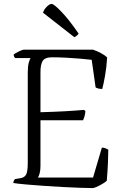

<svg xmlns="http://www.w3.org/2000/svg" viewBox="-20 -962 623 982"><path d="M455 0Q431 0 390 -1.5Q349 -3 300.5 -5.5Q252 -8 203.5 -11.5Q155 -15 114 -18.5Q73 -22 48 -26Q48 -32 51 -37.5Q54 -43 56 -46L81 -50Q104 -53 113 -68Q122 -83 122 -129V-591Q122 -622 127 -641Q132 -660 137 -665H58Q55 -668 52.5 -671.5Q50 -675 50 -683Q56 -689 75.5 -698.5Q95 -708 103 -708H456Q476 -701 496 -690.5Q516 -680 528 -668Q525 -617 517 -573Q509 -529 503 -507Q491 -507 482 -509.5Q473 -512 469 -515L449 -656Q425 -659 390 -662Q355 -665 317 -667Q279 -669 247 -669Q209 -669 198 -650Q187 -631 187 -595V-388Q258 -390 312 -393Q366 -396 410 -400L417 -393Q415 -376 411.5 -364.5Q408 -353 405 -347H187V-113Q187 -92 183 -76.5Q179 -61 174 -54H456L501 -207Q512 -207 521 -203Q530 -199 534 -196Q534 -171 532 -127Q530 -83 526 -37Q513 -26 490.5 -14Q468 -2 455 0ZM360 -772 200 -897Q205 -914 219.5 -928Q234 -942 244 -942Q256 -942 295.5 -900.5Q335 -859 382 -790Q380 -786 374 -780.5Q368 -775 360 -772Z"/></svg>

Font: Texturina 72pt ExtraLight
Style: Regular
Weight: 200
Designer: Guillermo Torres Carreño
Foundry: Omnibus-Type
Version: Version 1.002; ttfautohint (v1.8.3)